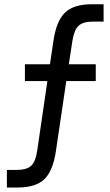

<svg xmlns="http://www.w3.org/2000/svg" viewBox="-20 -710 508 884"><path d="M11.7 72.3H56.6Q102.5 72.3 123 53.7Q143.6 35.2 151.4 -16.6L198.2 -336.9H94.7V-414.1H210L226.6 -525.4Q240.2 -615.2 280.3 -652.8Q320.3 -690.4 402.3 -690.4H457V-610.4H406.2Q362.3 -610.4 341.8 -591.3Q321.3 -572.3 313.5 -522.5L296.9 -414.1H420.9V-336.9H285.2L237.3 -13.7Q223.6 78.1 183.6 115.7Q143.6 153.3 61.5 153.3H11.7Z"/></svg>

Font: Dinish Expanded
Style: Regular
Weight: 400
Width: 7
Designer: Charles Nix
Foundry: Playbeing
Version: Version 2.005; ttfautohint (v1.8.3)